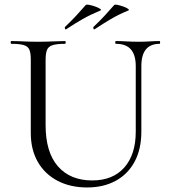

<svg xmlns="http://www.w3.org/2000/svg" viewBox="-20 -804 738 837"><path d="M571.8 -515.4Q571.8 -564.4 550.5 -588.7Q529.2 -613 485.2 -613Q482.4 -613 482.4 -619Q482.4 -625 485.2 -625Q507.8 -625 531.9 -623.5Q556 -622 584.6 -622Q608.4 -622 632.4 -623.5Q656.4 -625 676 -625Q678 -625 678 -619Q678 -613 676 -613Q636 -613 616.1 -588.7Q596.2 -564.4 596.2 -515.4V-231Q596.2 -153.6 566.8 -99.1Q537.4 -44.6 484.2 -15.7Q431 13.2 360 13.2Q286.2 13.2 230.7 -16Q175.2 -45.2 144.7 -98.5Q114.2 -151.8 114.2 -224.2V-544Q114.2 -573 108 -587.5Q101.8 -602 83.5 -607.5Q65.2 -613 28.8 -613Q26.6 -613 26.6 -619Q26.6 -625 28.8 -625Q53.2 -625 82.8 -623.5Q112.4 -622 146 -622Q180.8 -622 210.8 -623.5Q240.8 -625 263.4 -625Q266.4 -625 266.4 -619Q266.4 -613 263.4 -613Q227 -613 208.8 -607Q190.6 -601 184.7 -586Q178.8 -571 178.8 -542V-259.2Q178.8 -140.2 232.6 -78.8Q286.4 -17.4 382 -17.4Q472.2 -17.4 522 -73.9Q571.8 -130.4 571.8 -230ZM269.2 -676.8Q265.2 -674 263.3 -679.2Q261.4 -684.4 263.6 -686.8Q289.6 -711.6 311.3 -734.8Q333 -758 353.6 -781.8Q356.4 -785.2 368.5 -782.9Q380.6 -780.6 394.1 -775.9Q407.6 -771.2 415.6 -766Q423.6 -760.8 418 -758.4Q374.2 -740.2 339.8 -720.6Q305.4 -701 269.2 -676.8ZM393.2 -676.8Q389.2 -674 387.4 -679.2Q385.6 -684.4 387.6 -686.8Q413.6 -711.4 435.3 -734.7Q457 -758 477.6 -781.8Q480.4 -785.2 491.7 -782.9Q503 -780.6 516.5 -775.9Q530 -771.2 537.6 -766Q545.2 -760.8 539.6 -758.4Q497.4 -741 463.4 -721Q429.4 -701 393.2 -676.8Z"/></svg>

Font: Cormorant Garamond Light
Style: Regular
Weight: 300
Designer: Christian Thalmann (Catharsis Fonts)
Foundry: Catharsis Fonts
Version: Version 4.001